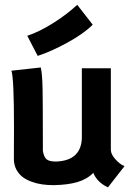

<svg xmlns="http://www.w3.org/2000/svg" viewBox="-20 -783 558 811"><path d="M95.2 -631.8Q146.5 -648.9 204.6 -685.5Q262.7 -722.2 306.2 -762.7L371.6 -678.7Q333.5 -640.6 265.4 -603.3Q197.3 -565.9 139.2 -546.9ZM436 8.3Q391.1 -12.2 374 -52.7Q347.7 -25.9 306.9 -13.9Q266.1 -2 208 -1H203.6Q180.2 -1 158 -4.2Q135.7 -7.3 113.5 -15.4Q91.3 -23.4 75.2 -35.6Q59.1 -47.9 48.8 -67.4Q38.6 -86.9 38.6 -111.8Q38.6 -130.9 38.8 -176.3Q39.1 -221.7 39.1 -246.1Q39.1 -452.1 28.3 -484.4L152.3 -498Q155.3 -484.9 157.2 -463.1Q159.2 -441.4 159.9 -404.1Q160.6 -366.7 160.6 -335.7Q160.6 -304.7 160.9 -244.4Q161.1 -184.1 161.1 -145.5Q165.5 -119.6 176.8 -110.1Q188 -100.6 217.8 -100.6Q272.5 -103 299.1 -129.6Q325.7 -156.2 325.7 -204.1V-494.6H448.2V-149.4Q448.7 -131.3 467.3 -110.4Q485.8 -89.4 505.9 -81.1Z"/></svg>

Font: Fantasque Sans Mono
Style: Bold
Weight: 700
Monospace: yes
Designer: Jany Belluz
Version: Version 1.8.0 ; ttfautohint (v1.8.2)